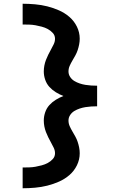

<svg xmlns="http://www.w3.org/2000/svg" viewBox="-20 -853 640 1026"><path d="M101 153V42Q118 42 135.5 41.5Q153 41 169.5 38Q186 35 203 30.5Q220 26 235 18Q250 10 262 -3Q274 -16 274 -34Q274 -49 267 -63.5Q260 -78 252.5 -91.5Q245 -105 238 -119Q231 -133 225.5 -147.5Q220 -162 217 -177.5Q214 -193 214 -209Q214 -231 221.5 -253Q229 -275 244 -291.5Q259 -308 278.5 -320Q298 -332 319 -340Q298 -348 278.5 -360Q259 -372 244 -388.5Q229 -405 221.5 -427Q214 -449 214 -471Q214 -487 217 -502.5Q220 -518 225.5 -532.5Q231 -547 238 -561Q245 -575 252.5 -588.5Q260 -602 267 -616.5Q274 -631 274 -646Q274 -664 262 -677Q250 -690 235 -698Q220 -706 203 -710.5Q186 -715 169.5 -718Q153 -721 135.5 -721.5Q118 -722 101 -722V-833Q134 -833 167.5 -830Q201 -827 233 -819Q265 -811 295.5 -797.5Q326 -784 351 -762.5Q376 -741 391 -710.5Q406 -680 406 -646Q406 -631 403 -615.5Q400 -600 395 -585Q390 -570 382.5 -556.5Q375 -543 367 -529.5Q359 -516 352.5 -501.5Q346 -487 346 -471Q346 -455 355 -441.5Q364 -428 377.5 -420Q391 -412 406 -407Q421 -402 436.5 -399.5Q452 -397 467.5 -396Q483 -395 499 -395V-368V-285Q483 -285 467.5 -284Q452 -283 436.5 -280.5Q421 -278 406 -273Q391 -268 377.5 -260Q364 -252 355 -238.5Q346 -225 346 -209Q346 -193 352.5 -178.5Q359 -164 367 -150.5Q375 -137 382.5 -123.5Q390 -110 395 -95Q400 -80 403 -64.5Q406 -49 406 -34Q406 0 391 30.5Q376 61 351 82.5Q326 104 295.5 117.5Q265 131 233 139Q201 147 167.5 150Q134 153 101 153Z"/></svg>

Font: Iosevka Curly XBdEx
Style: Regular
Weight: 800
Width: 7
Monospace: yes
Designer: Belleve Invis
Foundry: Belleve Invis
Version: Version 11.1.0; ttfautohint (v1.8.3)